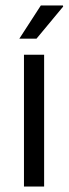

<svg xmlns="http://www.w3.org/2000/svg" viewBox="-20 -685 252 705"><path d="M114 -543H51L130 -665H211L212 -661ZM68 0V-484H142V0Z"/></svg>

Font: Pragati Narrow
Style: Regular
Weight: 400
Designer: Hector Gatti, Marcela Romero, Pablo Cosgaya and Nicolas Silva
Foundry: Omnibus-Type
Version: Version 1.010; ttfautohint (v1.3)